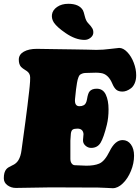

<svg xmlns="http://www.w3.org/2000/svg" viewBox="-20 -972 734 1007"><path d="M323.7 -798.8Q278.8 -829.6 262.7 -853.5Q250 -873 252.4 -894.5Q255.4 -918.9 279.3 -935.5Q303.2 -952.1 338.4 -952.1Q395 -952.1 415 -918Q418.9 -911.1 424.8 -886.7Q430.7 -862.3 441.9 -851.1Q457.5 -835 464.1 -823.5Q470.7 -812 469.2 -797.4Q467.3 -783.2 453.6 -772.9Q439.9 -762.7 423.3 -762.7Q376 -762.7 323.7 -798.8ZM249.5 10.7Q228 10.7 156 12.2Q84 13.7 63 13.7Q38.6 13.7 19.3 -0.2Q0 -14.2 0 -37.1Q0 -68.8 12.7 -84Q17.6 -89.8 23.9 -93.8Q30.3 -97.7 39.8 -102.3Q49.3 -106.9 53.7 -109.4Q68.4 -118.2 77.1 -132.8Q88.9 -152.8 92.8 -184.1Q117.7 -363.8 124 -417.5Q126 -435.1 128.9 -459.5Q131.8 -483.9 133.1 -494.6Q134.3 -505.4 135.7 -519.8Q137.2 -534.2 137.7 -544.4Q138.2 -554.7 138.2 -565.4Q138.2 -587.4 120.1 -599.6Q117.2 -601.6 111.1 -605.5Q105 -609.4 99.9 -613Q94.7 -616.7 90.8 -620.6Q78.6 -634.3 78.6 -659.2Q78.6 -686 104.7 -700.9Q130.9 -715.8 172.9 -715.8Q188 -715.8 264.4 -714.4Q340.8 -712.9 368.2 -712.9Q401.4 -712.9 434.8 -711.7Q468.3 -710.4 485.4 -710.4Q521 -710.4 559.6 -715.6Q598.1 -720.7 605 -720.7Q626.5 -720.7 647.7 -698.5Q668.9 -676.3 681.6 -642.8Q694.3 -609.4 694.3 -577.1Q694.3 -553.2 686.5 -535.4Q678.7 -517.6 666.7 -508.8Q654.8 -500 643.6 -495.8Q632.3 -491.7 622.6 -491.7Q601.6 -491.7 589.8 -501.5Q578.1 -511.7 569.3 -532.7Q547.9 -584 508.8 -588.9Q495.1 -590.8 483.2 -590.8Q471.2 -590.8 455.8 -590.1Q440.4 -589.4 430.2 -589.4Q419.4 -589.4 411.4 -586.2Q403.3 -583 399.2 -579.6Q395 -576.2 391.6 -567.1Q388.2 -558.1 387.2 -553.7Q386.2 -549.3 383.8 -537.1Q378.9 -510.7 373.5 -453.1Q371.6 -433.6 377.9 -423.8Q383.8 -415 396 -415Q403.3 -415 408.2 -416Q413.1 -417 419.4 -420.2Q425.8 -423.3 430.2 -431.6Q434.6 -439.9 436.5 -452.6Q441.4 -481.9 449.2 -491.7Q460.9 -506.8 487.3 -506.8Q520 -506.8 534.7 -476.1Q549.3 -445.3 549.3 -398.4Q549.3 -354 540.5 -317.9Q523.9 -250.5 507.6 -223.4Q491.2 -196.3 458 -196.3Q442.4 -196.3 429.7 -206.8Q417 -217.3 415.5 -231.9Q415 -238.3 416.5 -251Q418 -263.7 418 -269Q415.5 -297.4 385.7 -297.4Q368.2 -297.4 360.8 -292Q353.5 -286.6 351.6 -270.5Q351.1 -265.1 349.1 -234.4Q349.1 -225.6 349.1 -208.3Q349.1 -190.9 349.1 -168.7Q349.1 -146.5 349.1 -139.2Q349.1 -124 355.7 -115Q362.3 -106 372.1 -105.5Q428.2 -103 432.6 -103Q474.6 -103 500 -113.8Q528.8 -125.5 554.7 -178.2Q583.5 -237.3 623 -237.3Q649.9 -237.3 666.5 -214.6Q683.1 -191.9 683.1 -155.3Q683.1 -115.2 666.7 -75.4Q650.4 -35.6 624.3 -10.3Q598.1 15.1 571.3 15.1Q563.5 15.1 536.9 13.4Q510.3 11.7 494.6 11.7Q463.4 11.7 427.7 11.5Q392.1 11.2 373 11.2Q351.1 11.2 310.8 11Q270.5 10.7 249.5 10.7Z"/></svg>

Font: Cooper* Black
Style: Italic
Weight: 900
Italic angle: -7°
Designer: Owen Earl
Foundry: indestructible type*
Version: Version 0.001